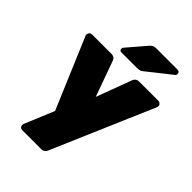

<svg xmlns="http://www.w3.org/2000/svg" viewBox="-262 -856 1165 1165"><g transform="rotate(45 321.0 -273.0)"><path d="M129 159 209 -33 16 -489Q15 -492 15 -496Q19 -520 40 -520H209Q232 -520 241 -496L323 -268L408 -496Q418 -520 442 -520H609Q618 -520 625 -513.5Q632 -507 632 -500Q632 -493 631 -489L349 166Q339 190 314 190H150Q141 190 134.5 184Q128 178 128 169.5Q128 161 129 159ZM370 -736H557Q576 -736 576 -716Q576 -709 571 -704L413 -579Q402 -569 372 -569H242Q226 -569 226 -585Q226 -593 231 -598L333 -717Q350 -736 370 -736Z"/></g></svg>

Font: Rubik One
Style: Regular
Weight: 400
Designer: Hubert and Fischer with Elvire Volk Leonovitch
Foundry: Hubert and Fischer with Elvire Volk Leonovitch
Version: Version 1.001